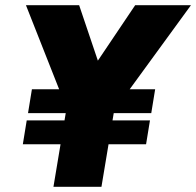

<svg xmlns="http://www.w3.org/2000/svg" viewBox="-20 -720 756 740"><path d="M415 -287 244 -318 501 -700H716ZM186 0 242 -336H427L371 0ZM68 -164 83 -256H558L543 -164ZM88 -284 103 -376H578L563 -284ZM243 -287 80 -700H285L414 -318Z"/></svg>

Font: Figtree Black
Style: Italic
Weight: 900
Italic angle: -9.5°
Foundry: Erik Kennedy
Version: Version 2.001;gftools[0.9.30]